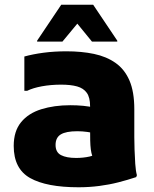

<svg xmlns="http://www.w3.org/2000/svg" viewBox="-20 -780 652 812"><path d="M312 12Q177 12 107.5 -27Q38 -66 38 -163Q38 -225 69 -263Q100 -301 154.5 -318Q209 -335 277 -335Q306 -335 332 -332.5Q358 -330 383 -324V-215Q371 -219 349.5 -222Q328 -225 307 -225Q259 -225 237 -211.5Q215 -198 215 -167Q215 -136 238 -124Q261 -112 302 -112Q332 -112 359 -118Q386 -124 404 -142L382 -88Q375 -106 370.5 -119.5Q366 -133 364 -148.5Q362 -164 361.5 -186Q361 -208 361 -243V-331Q361 -368 347 -387.5Q333 -407 306 -414.5Q279 -422 239 -422Q195 -422 157 -415Q119 -408 95 -396H83V-541Q119 -551 164 -557Q209 -563 261 -563Q325 -563 377.5 -552Q430 -541 468.5 -514Q507 -487 527.5 -439.5Q548 -392 548 -318V-200Q548 -178 549 -147.5Q550 -117 552 -87Q554 -57 559 -39L556 -31Q520 -19 481 -9Q442 1 399.5 6.5Q357 12 312 12ZM137 -604V-608L239 -760H374L476 -608V-604H369L307 -680L244 -604Z"/></svg>

Font: Kufam ExtraBold
Style: Regular
Weight: 800
Designer: Wael Morcos, Artur Schmal
Foundry: Original Type
Version: Version 1.300; ttfautohint (v1.8.3)